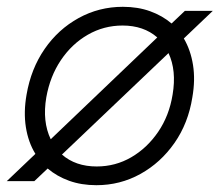

<svg xmlns="http://www.w3.org/2000/svg" viewBox="-30 -532 645 564"><path d="M-10 0 74 -80Q53 -114 46 -158.5Q39 -203 48 -254Q61 -330 101 -388Q141 -446 201 -479Q261 -512 331 -512Q375 -512 411 -499Q447 -486 474 -463L513 -500H595L510 -419Q530 -385 537 -341Q544 -297 535 -246Q523 -170 482.5 -112Q442 -54 382.5 -21Q323 12 253 12Q209 12 173 -1Q137 -14 110 -37L71 0ZM106 -246Q94 -175 119 -123L432 -422Q392 -457 330 -457Q275 -457 228 -430Q181 -403 149 -355.5Q117 -308 106 -246ZM254 -43Q309 -43 355.5 -70Q402 -97 434.5 -144.5Q467 -192 477 -254Q489 -325 465 -376L152 -78Q192 -43 254 -43Z"/></svg>

Font: Figtree Light
Style: Italic
Weight: 300
Italic angle: -9.5°
Foundry: Erik Kennedy
Version: Version 2.001; ttfautohint (v1.8.4.7-5d5b);gftools[0.9.27]